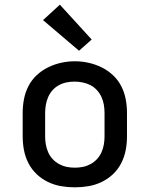

<svg xmlns="http://www.w3.org/2000/svg" viewBox="-20 -793 640 821"><path d="M300 8Q270 8 241 3Q212 -2 185 -15Q158 -28 136.5 -48.5Q115 -69 101.5 -95.5Q88 -122 82.5 -151Q77 -180 77 -210V-310Q77 -340 82.5 -369Q88 -398 101.5 -424.5Q115 -451 137 -471.5Q159 -492 185.5 -505Q212 -518 241 -524.5Q270 -531 300 -531Q330 -531 359 -524.5Q388 -518 414.5 -505Q441 -492 463 -471.5Q485 -451 498.5 -424.5Q512 -398 517.5 -369Q523 -340 523 -310V-210Q523 -180 517.5 -151Q512 -122 498.5 -95.5Q485 -69 463.5 -48.5Q442 -28 415 -15Q388 -2 359 3Q330 8 300 8ZM300 -76Q318 -76 335 -79.5Q352 -83 367.5 -91.5Q383 -100 395 -113Q407 -126 414 -142Q421 -158 424 -175Q427 -192 427 -210V-310Q427 -328 424 -345.5Q421 -363 413.5 -379Q406 -395 394 -408Q382 -421 366.5 -429Q351 -437 333.5 -440.5Q316 -444 298 -444Q281 -444 264 -440.5Q247 -437 231.5 -428.5Q216 -420 204.5 -407Q193 -394 186 -378Q179 -362 176 -344.5Q173 -327 173 -310V-210Q173 -192 176 -175Q179 -158 186 -142Q193 -126 205 -113Q217 -100 232.5 -91.5Q248 -83 265 -79.5Q282 -76 300 -76ZM318 -576 164 -707 236 -773 372 -624Z"/></svg>

Font: Zed Mono Medium Extended
Style: Regular
Weight: 500
Width: 7
Monospace: yes
Designer: Belleve Invis
Foundry: Belleve Invis
Version: Version 1.0.0; ttfautohint (v1.8.4)